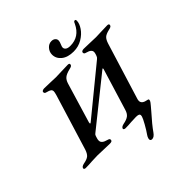

<svg xmlns="http://www.w3.org/2000/svg" viewBox="-308 -1068 1473 1473"><g transform="rotate(-45 428.0 -331.5)"><path d="M414 -794Q414 -824 434.5 -847.5Q455 -871 484 -871Q503 -871 515 -861Q527 -851 527 -835Q527 -822 518 -802Q510 -784 510 -775Q510 -761 522.5 -751.5Q535 -742 562 -742Q660 -742 705 -837Q710 -849 713.5 -853Q717 -857 724 -857Q733 -857 733 -844Q733 -814 709 -778.5Q685 -743 643 -718Q601 -693 549 -693Q486 -693 450 -722Q414 -751 414 -794ZM481 191Q481 189 483 181Q487 168 495 157Q515 129 538.5 87Q562 45 566 30Q568 22 568 18Q568 8 559.5 3.5Q551 -1 532 -1Q514 -1 478 1Q448 4 414 4Q406 4 400.5 0.5Q395 -3 396 -9Q400 -24 427 -30Q465 -37 484 -51.5Q503 -66 512 -97L615 -434Q617 -440 615.5 -443Q614 -446 610 -443L222 -132Q217 -128 214.5 -124.5Q212 -121 210 -114L205 -98Q201 -86 201 -75Q201 -58 214 -47.5Q227 -37 254 -30Q265 -27 269 -22.5Q273 -18 271 -10Q270 3 246 3Q222 3 176 1Q132 -1 114 -1Q95 -1 53 1Q20 4 -17 4Q-26 4 -30.5 0.5Q-35 -3 -34 -9Q-31 -24 -4 -30Q35 -37 51.5 -51Q68 -65 79 -98L218 -551Q225 -576 225 -585Q225 -599 215 -606.5Q205 -614 180 -620Q160 -624 163 -641Q164 -647 172 -650.5Q180 -654 189 -654Q214 -654 258 -652Q296 -650 313 -650Q331 -650 373 -652Q419 -654 444 -654Q464 -654 461 -640Q460 -632 452.5 -627.5Q445 -623 430 -620Q389 -610 371 -595Q353 -580 344 -550L247 -227Q246 -223 246 -218Q246 -213 249 -213Q252 -213 259 -219L633 -525Q644 -533 648 -545L652 -556Q657 -571 657 -580Q657 -594 646 -603.5Q635 -613 609 -620Q589 -624 592 -641Q593 -647 600.5 -650.5Q608 -654 618 -654Q643 -654 687 -652Q729 -650 748 -650Q765 -650 803 -652Q847 -654 872 -654Q892 -654 889 -640Q888 -632 880.5 -627.5Q873 -623 858 -620Q819 -611 804 -596.5Q789 -582 779 -551L638 -94Q634 -83 634 -72Q634 -56 647 -45.5Q660 -35 689 -30Q697 -29 697 -21Q697 -17 695 -11Q692 -3 673 19Q654 41 645 52Q576 129 542 178Q521 208 499 208Q481 208 481 191Z"/></g></svg>

Font: EB Garamond SemiBold
Style: Italic
Weight: 600
Italic angle: -17.2°
Designer: Georg Duffner and Octavio Pardo
Foundry: Georg Duffner
Version: Version 1.000